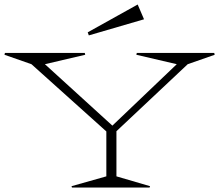

<svg xmlns="http://www.w3.org/2000/svg" viewBox="-22 -836 995 856"><path d="M-2 -591.8 0 -600.1H356L357.9 -591.8L178.2 -549.8L479 -275.9L766.1 -549.8L585.9 -591.8L587.9 -600.1H933.1L935.1 -591.8L814.9 -549.8L497.1 -251V-49.8L647 -5.9L645 0H298.8L296.9 -5.9L452.1 -49.8V-250L118.2 -549.8ZM369.1 -691.9 591.8 -815.9 620.1 -750 374 -678.2Z"/></svg>

Font: Halibut Exp Thin
Style: Regular
Weight: 250
Width: 7
Designer: Matteo Maggi
Foundry: Collletttivo
Version: Version 3.080 | FøM Fix